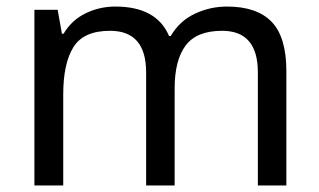

<svg xmlns="http://www.w3.org/2000/svg" viewBox="-20 -566 975 586"><path d="M673 -546Q764 -546 809 -499.5Q854 -453 854 -349V0H767V-345Q767 -472 658 -472Q580 -472 546.5 -427Q513 -382 513 -296V0H426V-345Q426 -472 316 -472Q235 -472 204 -422Q173 -372 173 -278V0H85V-536H156L169 -463H174Q199 -505 241.5 -525.5Q284 -546 332 -546Q458 -546 496 -456H501Q528 -502 574.5 -524Q621 -546 673 -546Z"/></svg>

Font: Noto Sans Lao
Style: Regular
Weight: 400
Designer: Monotype Design Team
Foundry: Monotype Imaging Inc.
Version: Version 2.003; ttfautohint (v1.8.4.7-5d5b)